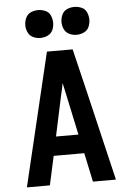

<svg xmlns="http://www.w3.org/2000/svg" viewBox="-63 -1012 701 1057"><g transform="rotate(-5 288.0 -483.5)"><path d="M42 0H169L204 -160H373L407 0H534L418 -490L359 -735H217ZM350 -265H226L274 -490Q278 -506 281.5 -522Q285 -538 288 -555Q292 -538 295 -522Q298 -506 302 -490ZM388 -813Q409 -813 428.5 -822Q448 -831 456.5 -850Q465 -869 465 -890Q465 -911 456.5 -930.5Q448 -950 428.5 -958.5Q409 -967 388 -967Q367 -967 348 -958.5Q329 -950 320 -930.5Q311 -911 311 -890Q311 -869 320 -850Q329 -831 348 -822Q367 -813 388 -813ZM188 -813Q209 -813 228.5 -822Q248 -831 256.5 -850Q265 -869 265 -890Q265 -911 256.5 -930.5Q248 -950 228.5 -958.5Q209 -967 188 -967Q167 -967 148 -958.5Q129 -950 120 -930.5Q111 -911 111 -890Q111 -869 120 -850Q129 -831 148 -822Q167 -813 188 -813Z"/></g></svg>

Font: Iosevka Sparkle
Style: Bold
Weight: 700
Designer: Belleve Invis
Foundry: Belleve Invis
Version: Version 4.5.0; ttfautohint (v1.8.3)